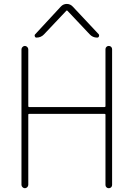

<svg xmlns="http://www.w3.org/2000/svg" viewBox="-20 -992 683 991"><path d="M489.3 -815.4Q493.2 -810.5 490.7 -804.2Q488.3 -797.9 481.4 -797.9Q458 -797.9 442.4 -815.4L328.1 -936.5Q325.2 -939.5 322.3 -936.5L207 -814.5Q191.4 -797.9 168 -797.9Q162.1 -797.9 159.7 -804.2Q157.2 -810.5 161.1 -814.5L293.9 -958Q306.6 -971.7 324.7 -971.7Q342.8 -971.7 355.5 -958ZM524.4 -738.3Q524.4 -745.1 529.3 -750Q534.2 -754.9 541.5 -754.9Q548.8 -754.9 553.7 -750Q558.6 -745.1 558.6 -738.3V-37.1Q558.6 -30.3 553.7 -25.4Q548.8 -20.5 541.5 -20.5Q534.2 -20.5 529.3 -25.4Q524.4 -30.3 524.4 -37.1V-400.4Q524.4 -404.3 519.5 -404.3H130.9Q126 -404.3 126 -400.4V-38.1Q126 -31.2 120.6 -25.9Q115.2 -20.5 108.4 -20.5Q101.6 -20.5 96.2 -25.9Q90.8 -31.2 90.8 -38.1V-737.3Q90.8 -744.1 96.2 -749.5Q101.6 -754.9 108.4 -754.9Q115.2 -754.9 120.6 -749.5Q126 -744.1 126 -737.3V-443.4Q126 -439.5 130.9 -439.5H519.5Q524.4 -439.5 524.4 -443.4Z"/></svg>

Font: Gen Jyuu Gothic ExtraLight
Style: Regular
Weight: 100
Designer: [Source Han Sans]
Ryoko NISHIZUKA  (kana & ideographs); Paul D. Hunt (Latin, Greek & Cyrillic); Wenlong ZHANG  (bopomofo
Version: Version 1.002.20150607